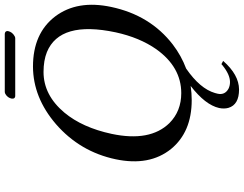

<svg xmlns="http://www.w3.org/2000/svg" viewBox="-129 -688 1026 808"><g transform="rotate(-90 384.0 -284.0)"><path d="M627 -732.9H382.8Q371.1 -734.4 373 -748Q376.5 -765.1 392.6 -774.4Q397.5 -776.9 401.4 -776.9H646Q658.7 -775.4 657.2 -763.2Q653.3 -745.1 635.7 -735.4Q631.3 -732.9 627 -732.9ZM531.7 142.1Q473.6 208.5 411.6 209Q347.2 209 334 164.1Q329.1 146 333.5 125Q346.7 66.9 426.3 5.4Q396 9.8 366.7 9.8Q232.4 9.8 161.1 -77.1Q87.9 -168 117.7 -310.1Q149.4 -460.4 265.6 -561.5Q377.4 -657.7 507.8 -658.2Q647.5 -658.2 718.8 -564.9Q789.1 -471.7 758.8 -329.1Q724.1 -165 600.6 -69.8Q553.2 -33.7 499.5 -13.7Q414.6 44.9 396.5 107.9Q395 113.8 393.6 119.1Q387.2 149.4 414.6 164.6Q427.2 170.9 442.9 170.9Q474.1 170.9 513.2 139.2Q516.1 136.7 518.1 134.8ZM485.4 -613.8Q387.7 -613.8 314 -525.9Q251 -450.2 224.6 -327.1Q190.4 -165.5 270 -84Q320.3 -34.2 396 -34.2Q505.9 -34.2 581.1 -139.6Q629.9 -209.5 651.9 -310.1Q701.7 -544.9 568.8 -599.6Q533.2 -613.8 485.4 -613.8Z"/></g></svg>

Font: Linux Biolinum Slanted O
Style: Slanted
Weight: 400
Designer: Philipp H. Poll
Foundry: Philipp H. Poll
Version: Version 1.0.4